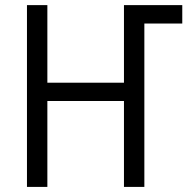

<svg xmlns="http://www.w3.org/2000/svg" viewBox="-20 -734 744 754"><path d="M85.9 0V-713.9H166V-409.2H466.8V-713.9H695.8V-641.6H546.9V0H466.8V-337.4H166V0Z"/></svg>

Font: Open Sans SemiCondensed
Style: Regular
Weight: 400
Width: 4
Designer: Monotype Design Team
Foundry: Monotype Imaging Inc.
Version: Version 3.000